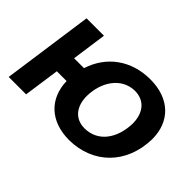

<svg xmlns="http://www.w3.org/2000/svg" viewBox="-92 -720 959 959"><g transform="rotate(45 387.0 -241.0)"><path d="M739 -287C739 -412 657 -492 521 -492C387 -492 285 -417 247 -297H177L203 -482H80L12 0H135L162 -190H231C234 -69 315 10 449 10C614 8 735 -106 739 -287ZM462 -86C390 -86 355 -139 355 -209C357 -312 415 -395 506 -397C579 -397 615 -344 615 -273C612 -167 557 -87 462 -86Z"/></g></svg>

Font: Cantarell
Style: BoldOblique
Weight: 700
Italic angle: -8°
Designer: Dave Crossland
Version: Version 0.024